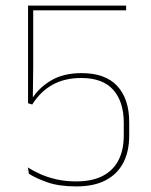

<svg xmlns="http://www.w3.org/2000/svg" viewBox="-20 -659 542 688"><path d="M253.5 9Q191 9 149 -6Q107 -21 83.5 -36.5L80 -59Q101 -45.5 126.8 -34.2Q152.5 -23 184 -16Q215.5 -9 253.5 -9Q309.5 -9 347.2 -28.2Q385 -47.5 404.2 -84.2Q423.5 -121 423.5 -173.5V-219.5Q423.5 -294 386 -336.8Q348.5 -379.5 271 -379.5Q212 -379.5 168.5 -355.5Q125 -331.5 95.5 -284.5L80.5 -289V-639H432V-622H99V-419L97.5 -301L93.5 -303.5Q118 -343.5 162.2 -370.2Q206.5 -397 272.5 -397Q357.5 -397 400.2 -350.8Q443 -304.5 443 -221V-173Q443 -116.5 421.8 -75.8Q400.5 -35 358.5 -13Q316.5 9 253.5 9Z"/></svg>

Font: Anek Devanagari Medium Thin
Style: Regular
Weight: 250
Version: Version 1.003